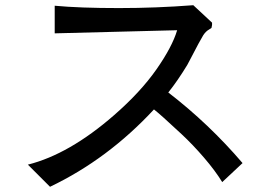

<svg xmlns="http://www.w3.org/2000/svg" viewBox="-20 -668 1040 737"><path d="M911 -42 833 31Q806 -13 763 -63Q720 -113 676.5 -153.5Q633 -194 609 -215.5Q585 -237 571 -248Q394 -57 172 49L87 -36Q246 -76 418 -226Q519 -314 580 -401Q641 -488 660 -552L190 -540V-646Q286 -637 437 -637Q579 -637 722 -648L794 -581V-572L792 -562V-561Q788 -559 783 -555Q770 -548 760 -532.5Q750 -517 708 -436L699 -419Q662 -358 626 -313Q783 -192 911 -42Z"/></svg>

Font: cwTeXHei
Style: Medium
Weight: 500
Version: Version 1.17